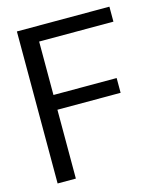

<svg xmlns="http://www.w3.org/2000/svg" viewBox="-107 -777 711 854"><g transform="rotate(-15 249.0 -350.0)"><path d="M52 0V-700H478V-631H136V-385H427V-317H136V0Z"/></g></svg>

Font: DM Sans 36pt
Style: Regular
Weight: 400
Designer: Colophon Foundry, Jonny Pinhorn
Foundry: Colophon Foundry
Version: Version 4.004;gftools[0.9.30]